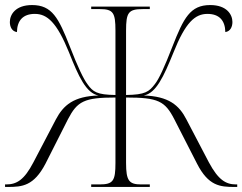

<svg xmlns="http://www.w3.org/2000/svg" viewBox="-20 -740 959 760"><path d="M0 0H11C68 0 114 -4 160 -92L249 -268C286 -339 313 -354 437 -354V-95C437 -24 428 -10 374 -10H341V0H573V-10H539C491 -10 479 -24 479 -95V-354C606 -354 633 -340 670 -268L760 -92C805 -4 851 0 908 0H919V-10H914C874 -10 844 -28 807 -97L718 -267C689 -324 647 -359 549 -362C598 -371 628 -437 667 -533C714 -651 752 -685 801 -685C847 -685 871 -660 872 -613C892 -616 900 -634 900 -653C900 -682 878 -720 812 -720C733 -720 707 -669 663 -557C630 -472 609 -427 593 -407C570 -377 555 -365 479 -364V-619C479 -690 488 -704 545 -704H573V-714H341V-704H375C428 -704 437 -690 437 -619V-364C364 -365 348 -376 326 -407C311 -427 289 -472 256 -557C212 -669 186 -720 107 -720C41 -720 19 -682 19 -653C19 -634 27 -616 47 -613C48 -660 72 -685 118 -685C167 -685 205 -651 253 -533C291 -437 321 -371 370 -362C272 -359 231 -324 201 -267L112 -97C76 -28 46 -10 5 -10H0Z"/></svg>

Font: Noto Serif Display ExtraLight
Style: Regular
Weight: 200
Designer: Monotype Design Team
Foundry: Monotype Imaging Inc.
Version: Version 2.009